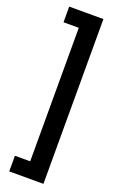

<svg xmlns="http://www.w3.org/2000/svg" viewBox="-171 -778 600 981"><g transform="rotate(20 129.0 -287.0)"><path d="M23 161V76H106V-650H23V-735H209V161Z"/></g></svg>

Font: Archivo Narrow SemiBold
Style: Regular
Weight: 600
Designer: Hector Gatti
Foundry: Omnibus-Type
Version: Version 3.002